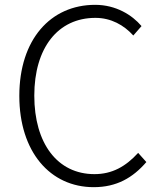

<svg xmlns="http://www.w3.org/2000/svg" viewBox="-20 -762 667 795"><path d="M368 13C463 13 530 -26 586 -91L552 -129C500 -72 444 -41 371 -41C218 -41 122 -168 122 -366C122 -564 220 -688 375 -688C440 -688 493 -658 532 -615L566 -654C527 -700 460 -742 374 -742C189 -742 60 -598 60 -365C60 -133 188 13 368 13Z"/></svg>

Font: Noto Sans HK Light
Style: Regular
Weight: 300
Designer: Ryoko NISHIZUKA 西塚涼子 (kana, bopomofo & ideographs); Paul D. Hunt (Latin, Greek & Cyrillic); Sandoll Communications 산돌커뮤니
Foundry: Adobe
Version: Version 2.004;hotconv 1.0.118;makeotfexe 2.5.65603